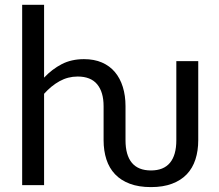

<svg xmlns="http://www.w3.org/2000/svg" viewBox="-20 -756 894 784"><path d="M789.5 -506.5V-183.5Q789.5 -140.5 778 -105Q766.5 -69.5 742.8 -44.5Q719 -19.5 682.5 -5.8Q646 8 596.5 8Q546.5 8 510 -5.8Q473.5 -19.5 449.8 -44.5Q426 -69.5 414.5 -105Q403 -140.5 403 -183.5V-322.5Q403 -380 376.8 -411.8Q350.5 -443.5 297 -443.5Q257.5 -443.5 223.2 -424.5Q189 -405.5 160 -373V0H70.5V-736.5H160V-439Q192.5 -473.5 232 -494Q271.5 -514.5 323 -514.5Q364.5 -514.5 396.2 -500.8Q428 -487 449.2 -461.8Q470.5 -436.5 481.5 -401Q492.5 -365.5 492.5 -322.5V-183.5Q492.5 -122.5 518.5 -91.2Q544.5 -60 596.5 -60Q648 -60 674 -91.2Q700 -122.5 700 -183.5V-506.5Z"/></svg>

Font: Lato-Regular
Style: Regular
Weight: 400
Designer: Lukasz Dziedzic with Adam Twardoch and Botio Nikoltchev
Foundry: tyPoland Lukasz Dziedzic
Version: Version 2.015; 2015-08-06; http://www.latofonts.com/